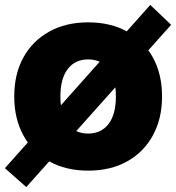

<svg xmlns="http://www.w3.org/2000/svg" viewBox="-28 -685 717 782"><path d="M331 10Q240 10 172 -28Q104 -66 67 -134Q30 -202 30 -292Q30 -383 67 -450.5Q104 -518 172 -556Q240 -594 331 -594Q423 -594 490.5 -556Q558 -518 595 -450.5Q632 -383 632 -292Q632 -202 595 -134Q558 -66 490.5 -28Q423 10 331 10ZM331 -141Q384 -141 414 -180Q444 -219 444 -292Q444 -365 414 -404Q384 -443 331 -443Q278 -443 248 -404Q218 -365 218 -292Q218 -219 248 -180Q278 -141 331 -141ZM-8 0 584 -665 669 -584 79 77Z"/></svg>

Font: BDO Grotesk Black
Style: Regular
Weight: 900
Designer: Deni Anggara
Foundry: Lokal Container
Version: Version 2.000